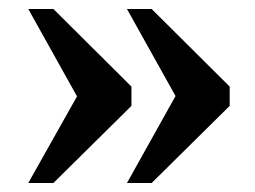

<svg xmlns="http://www.w3.org/2000/svg" viewBox="-20 -479 569 428"><path d="M398 -217 263 -459H318L492 -286V-243L318 -71H263L397 -311ZM178 -217 43 -459H99L273 -286V-243L99 -71H43L178 -311Z"/></svg>

Font: Roboto Serif 120pt Expanded SemiBold
Style: Regular
Weight: 600
Width: 7
Designer: Greg Gazdowicz
Foundry: Commercial Type
Version: Version 1.008